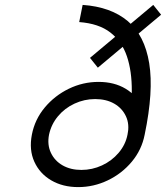

<svg xmlns="http://www.w3.org/2000/svg" viewBox="-20 -756 677 783"><path d="M299 7Q236 7 189 -20.5Q142 -48 120 -96.5Q98 -145 110 -207Q122 -269 162.5 -317.5Q203 -366 260.5 -394Q318 -422 382 -422Q446 -422 492.5 -394Q539 -366 560.5 -317.5Q582 -269 570 -207Q558 -145 517.5 -96.5Q477 -48 419.5 -20.5Q362 7 299 7ZM312 -63Q356 -63 396 -81.5Q436 -100 464 -133Q492 -166 500 -207Q509 -249 493.5 -282Q478 -315 445.5 -333.5Q413 -352 368 -352Q324 -352 284 -333.5Q244 -315 216.5 -282Q189 -249 180 -207Q172 -166 187.5 -133Q203 -100 235.5 -81.5Q268 -63 312 -63ZM379 -480 347 -520 605 -736 637 -696ZM303 -666 317 -736Q432 -728 501 -670Q570 -612 588.5 -498Q607 -384 570 -207H500Q517 -303 517.5 -384.5Q518 -466 497.5 -526.5Q477 -587 430 -623.5Q383 -660 303 -666Z"/></svg>

Font: Teachers
Style: Italic
Weight: 400
Italic angle: -11°
Designer: Alfredo Marco Pradil, Chank Diesel
Version: Version 1.001